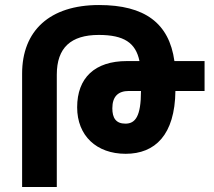

<svg xmlns="http://www.w3.org/2000/svg" viewBox="-20 -744 851 764"><path d="M68 0H206V-447C206 -554 262 -605 373 -605C473 -605 520 -574 535 -501H485C357 -501 287 -434 287 -317C287 -204 364 -132 480 -132C597 -132 676 -207 678 -382H794V-501H674C653 -652 556 -724 374 -724C178 -724 68 -622 68 -451ZM541 -382C541 -280 518 -252 479 -252C441 -252 427 -275 427 -313C427 -361 451 -382 493 -382Z"/></svg>

Font: Noto Sans Armenian Condensed
Style: Bold
Weight: 700
Width: 3
Designer: Monotype Design Team
Foundry: Monotype Imaging Inc.
Version: Version 2.008